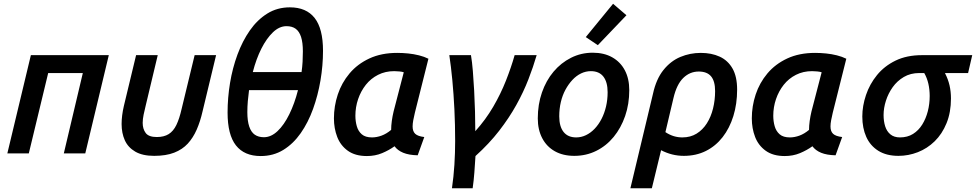

<svg xmlns="http://www.w3.org/2000/svg" viewBox="-20 -815 5185 1020"><path d="M19 0 144 -522H558L433 0H319L420 -427H236L133 0Z M799 13Q737 13 698.5 -9.5Q660 -32 643 -70Q626 -108 626 -156Q626 -178 629 -202Q632 -226 638 -252L703 -522H818L754 -254Q748 -230 743 -206Q738 -182 738 -162Q738 -130 754 -108.5Q770 -87 813 -87Q851 -87 876 -102.5Q901 -118 917 -151Q933 -184 945 -237L1014 -522H1128L1056 -223Q1044 -170 1025 -126.5Q1006 -83 977.5 -52Q949 -21 905.5 -4Q862 13 799 13Z M1365 14Q1278 14 1233.5 -42.5Q1189 -99 1189 -217Q1189 -295 1202 -374Q1215 -453 1241.5 -525Q1268 -597 1307.5 -653.5Q1347 -710 1400 -743Q1453 -776 1520 -776Q1607 -776 1651.5 -719.5Q1696 -663 1696 -545Q1696 -467 1682.5 -387.5Q1669 -308 1643 -236Q1617 -164 1577.5 -107.5Q1538 -51 1485 -18.5Q1432 14 1365 14ZM1382 -86Q1420 -86 1454.5 -118.5Q1489 -151 1517 -208Q1545 -265 1563 -336H1303Q1299 -307 1296.5 -277.5Q1294 -248 1294 -219Q1294 -173 1304 -143Q1314 -113 1333.5 -99.5Q1353 -86 1382 -86ZM1323 -432H1582Q1586 -460 1587.5 -487.5Q1589 -515 1589 -542Q1589 -589 1579.5 -618.5Q1570 -648 1551 -662Q1532 -676 1502 -676Q1464 -676 1430 -643.5Q1396 -611 1368.5 -556.5Q1341 -502 1323 -432Z M1929 14Q1867 14 1828 -14Q1789 -42 1771.5 -87.5Q1754 -133 1754 -186Q1754 -251 1774.5 -313Q1795 -375 1837 -425Q1879 -475 1942.5 -504.5Q2006 -534 2090 -534Q2119 -534 2148.5 -531Q2178 -528 2206 -521Q2234 -514 2256 -503L2184 -216Q2179 -195 2175.5 -176.5Q2172 -158 2172 -143Q2172 -117 2186 -104Q2200 -91 2234 -87L2199 10Q2152 9 2122 -3.5Q2092 -16 2076 -38Q2047 -17 2010 -1.5Q1973 14 1929 14ZM1956 -85Q1981 -85 2007 -94.5Q2033 -104 2058 -125Q2058 -147 2061.5 -172.5Q2065 -198 2071 -223L2125 -431Q2117 -434 2101.5 -435.5Q2086 -437 2074 -437Q2027 -437 1988.5 -417.5Q1950 -398 1923.5 -364.5Q1897 -331 1882.5 -288.5Q1868 -246 1868 -200Q1868 -171 1875.5 -144.5Q1883 -118 1902 -101.5Q1921 -85 1956 -85Z M2381 185Q2390 124 2394 60.5Q2398 -3 2398 -66Q2398 -152 2394 -234Q2390 -316 2383 -389.5Q2376 -463 2367 -522H2482Q2488 -487 2492 -438Q2496 -389 2499 -333.5Q2502 -278 2503.5 -222.5Q2505 -167 2505 -118Q2560 -179 2600 -247.5Q2640 -316 2668 -387Q2696 -458 2714 -522H2831Q2813 -460 2787 -393Q2761 -326 2723 -257.5Q2685 -189 2632 -120.5Q2579 -52 2506 14Q2503 61 2500 102Q2497 143 2491 185Z M3031 13Q2971 13 2927.5 -11.5Q2884 -36 2860.5 -81Q2837 -126 2837 -186Q2837 -260 2859 -323.5Q2881 -387 2920.5 -434Q2960 -481 3013.5 -508Q3067 -535 3129 -535Q3189 -535 3232.5 -510.5Q3276 -486 3299.5 -441.5Q3323 -397 3323 -336Q3323 -262 3301 -198.5Q3279 -135 3240 -87.5Q3201 -40 3147.5 -13.5Q3094 13 3031 13ZM3041 -85Q3068 -85 3093 -97Q3118 -109 3139 -131Q3160 -153 3175.5 -183Q3191 -213 3199.5 -249Q3208 -285 3208 -325Q3208 -379 3185.5 -408Q3163 -437 3119 -437Q3092 -437 3067 -425Q3042 -413 3021 -390.5Q3000 -368 2984 -338.5Q2968 -309 2959.5 -273Q2951 -237 2951 -197Q2951 -143 2974 -114Q2997 -85 3041 -85ZM3156 -575 3092 -618 3237 -795 3308 -734Z M3329 185 3449 -317Q3466 -395 3504.5 -443Q3543 -491 3594.5 -512.5Q3646 -534 3703 -534Q3760 -534 3803.5 -514Q3847 -494 3871.5 -451Q3896 -408 3896 -339Q3896 -263 3876 -198.5Q3856 -134 3819 -86.5Q3782 -39 3730 -13Q3678 13 3613 13Q3581 13 3551 5.5Q3521 -2 3492 -17L3443 185ZM3605 -85Q3648 -85 3680.5 -105Q3713 -125 3735 -159.5Q3757 -194 3768 -238.5Q3779 -283 3779 -331Q3779 -384 3757.5 -409.5Q3736 -435 3692 -435Q3645 -435 3610 -401Q3575 -367 3558 -295L3515 -113Q3538 -98 3560 -91.5Q3582 -85 3605 -85Z M4149 14Q4087 14 4048 -14Q4009 -42 3991.5 -87.5Q3974 -133 3974 -186Q3974 -251 3994.5 -313Q4015 -375 4057 -425Q4099 -475 4162.5 -504.5Q4226 -534 4310 -534Q4339 -534 4368.5 -531Q4398 -528 4426 -521Q4454 -514 4476 -503L4404 -216Q4399 -195 4395.5 -176.5Q4392 -158 4392 -143Q4392 -117 4406 -104Q4420 -91 4454 -87L4419 10Q4372 9 4342 -3.5Q4312 -16 4296 -38Q4267 -17 4230 -1.5Q4193 14 4149 14ZM4176 -85Q4201 -85 4227 -94.5Q4253 -104 4278 -125Q4278 -147 4281.5 -172.5Q4285 -198 4291 -223L4345 -431Q4337 -434 4321.5 -435.5Q4306 -437 4294 -437Q4247 -437 4208.5 -417.5Q4170 -398 4143.5 -364.5Q4117 -331 4102.5 -288.5Q4088 -246 4088 -200Q4088 -171 4095.5 -144.5Q4103 -118 4122 -101.5Q4141 -85 4176 -85Z M4753 13Q4689 13 4646 -14Q4603 -41 4582 -88Q4561 -135 4561 -196Q4561 -252 4580.5 -310Q4600 -368 4639 -416Q4678 -464 4737.5 -493Q4797 -522 4878 -522H5145L5123 -427H5000Q5017 -394 5024.5 -361Q5032 -328 5032 -292Q5032 -218 5008.5 -160.5Q4985 -103 4945.5 -64.5Q4906 -26 4856 -6.5Q4806 13 4753 13ZM4761 -85Q4801 -85 4830.5 -103.5Q4860 -122 4879.5 -153.5Q4899 -185 4909 -224Q4919 -263 4919 -305Q4919 -339 4912 -370Q4905 -401 4890 -427H4864Q4817 -427 4781.5 -406Q4746 -385 4722.5 -352Q4699 -319 4686.5 -280Q4674 -241 4674 -204Q4674 -171 4682.5 -144Q4691 -117 4710.5 -101Q4730 -85 4761 -85Z"/></svg>

Font: Ubuntu Sans SemiBold
Style: Italic
Weight: 600
Italic angle: -13.5°
Designer: Dalton Maag Ltd
Foundry: Dalton Maag Ltd
Version: Version 1.006